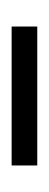

<svg xmlns="http://www.w3.org/2000/svg" viewBox="100 -732 83 322"><g transform="rotate(90 141.0 -570.5)"><path d="M24 -549H257V-592H24Z"/></g></svg>

Font: Noto Serif Hebrew SemiCondensed ExtraLight
Style: Regular
Weight: 200
Width: 4
Designer: Monotype Design Team
Foundry: Monotype Imaging Inc.
Version: Version 2.004